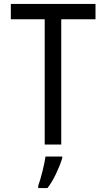

<svg xmlns="http://www.w3.org/2000/svg" viewBox="-20 -734 540 975"><path d="M207 -636H35V-714H465V-636H291V0H207ZM174 210Q184 182 195.5 136.5Q207 91 211 61H296V69Q286 103 265 147.5Q244 192 221 221H174Z"/></svg>

Font: Noto Sans Mono UI Cond
Style: Regular
Weight: 400
Width: 3
Monospace: yes
Designer: Monotype Design team
Foundry: Monotype Imaging Inc.
Version: Version 1.000